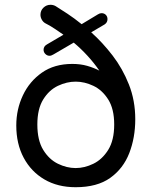

<svg xmlns="http://www.w3.org/2000/svg" viewBox="-20 -772 633 802"><path d="M296 10Q221 10 165.5 -22.5Q110 -55 79 -113Q48 -171 48 -248Q48 -315 75.5 -373.5Q103 -432 155 -468.5Q207 -505 282 -505Q316 -505 344 -497Q372 -489 395 -477Q373 -509 345.5 -539Q318 -569 288 -594L204 -545Q200 -543 196 -541Q192 -539 187 -539Q177 -539 169.5 -546.5Q162 -554 162 -564Q162 -579 177 -587L245 -627Q226 -640 207.5 -652.5Q189 -665 169 -675Q160 -680 154.5 -690Q149 -700 149 -710Q149 -728 161.5 -740Q174 -752 191 -752Q203 -752 213 -746Q234 -733 262 -714.5Q290 -696 321 -671L389 -712Q397 -717 404 -717Q415 -717 422 -710Q429 -703 429 -692Q429 -678 417 -670L361 -637Q408 -595 450 -540.5Q492 -486 518.5 -419Q545 -352 545 -274Q545 -197 520 -132.5Q495 -68 440.5 -29Q386 10 296 10ZM296 -70Q333 -70 370 -88Q407 -106 432 -146Q457 -186 457 -252Q457 -317 432 -356.5Q407 -396 370 -413.5Q333 -431 296 -431Q259 -431 222 -413.5Q185 -396 160.5 -356.5Q136 -317 136 -252Q136 -186 160.5 -146Q185 -106 222 -88Q259 -70 296 -70Z"/></svg>

Font: Varela Round
Style: Regular
Weight: 400
Designer: Joe Prince, Avraham Cornfeld
Foundry: Joe Prince, Avraham Cornfeld
Version: Version 3.010; ttfautohint (v1.8.4.7-5d5b)